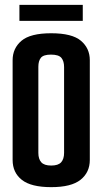

<svg xmlns="http://www.w3.org/2000/svg" viewBox="-20 -765 422 791"><path d="M191 6Q108 6 70 -24Q32 -54 32 -106V-517Q32 -566 68.5 -597Q105 -628 191 -628Q277 -628 313.5 -597Q350 -566 350 -517V-106Q350 -55 312 -24.5Q274 6 191 6ZM191 -83Q220 -83 232 -96.5Q244 -110 244 -135V-489Q244 -513 233 -526.5Q222 -540 190 -540Q159 -540 148.5 -527Q138 -514 138 -490V-135Q138 -110 150 -96.5Q162 -83 191 -83ZM60 -679V-745H321V-679Z"/></svg>

Font: Smooch Sans Thin
Style: Bold
Weight: 700
Version: Version 1.010